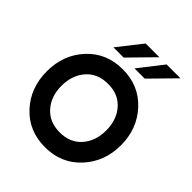

<svg xmlns="http://www.w3.org/2000/svg" viewBox="-267 -1166 1341 1341"><g transform="rotate(45 403.5 -495.0)"><path d="M389.2 -1000H524.9L350.1 -821.8H249ZM596.2 -1000H732.9L558.1 -821.8H457ZM403.8 9.8Q242.7 9.8 140.4 -101.1Q38.1 -211.9 38.1 -375Q38.1 -538.1 140.6 -648.9Q243.2 -759.8 403.8 -759.8Q564 -759.8 667 -648.4Q770 -537.1 770 -375Q770 -212.9 667 -101.6Q564 9.8 403.8 9.8ZM624 -375Q624 -480 564.9 -547.6Q505.9 -615.2 403.8 -615.2Q300.8 -615.2 241.5 -547.6Q182.1 -480 182.1 -375Q182.1 -271 241.9 -203.6Q301.8 -136.2 403.8 -136.2Q505.9 -136.2 564.9 -203.6Q624 -271 624 -375Z"/></g></svg>

Font: Oakes Grotesk
Style: Bold
Weight: 700
Designer: Samuel Oakes
Foundry: Samuel Oakes
Version: Version 1.0 | wf-rip DC20170320